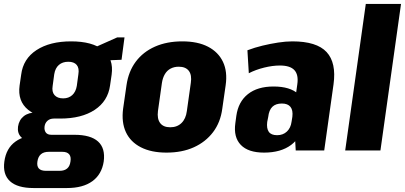

<svg xmlns="http://www.w3.org/2000/svg" viewBox="-49 -760 2046 970"><path d="M255 -161Q148 -161 93.5 -205Q39 -249 50 -328L58 -383Q68 -463 135.5 -507Q203 -551 310 -551Q418 -551 472 -507Q526 -463 515 -383L507 -328Q496 -249 429.5 -205Q363 -161 255 -161ZM121 190Q39 190 1.5 155.5Q-36 121 -27 56Q-18 -11 29.5 -45Q77 -79 159 -79H327Q409 -79 446.5 -45Q484 -11 475 56Q465 121 417.5 155.5Q370 190 289 190ZM252 103Q301 103 307 56Q311 32 300.5 19.5Q290 7 266 7H197Q147 7 140 56Q133 103 183 103ZM113 -48Q76 -48 57 -68Q38 -88 42 -120Q47 -154 71 -173Q95 -192 135 -192H260L255 -161H223Q203 -161 190.5 -149.5Q178 -138 176 -120Q174 -102 182.5 -90.5Q191 -79 211 -79H244L239 -48ZM270 -263Q298 -263 316 -279.5Q334 -296 339 -326L347 -385Q352 -416 338.5 -432Q325 -448 296 -448Q267 -448 248.5 -432Q230 -416 225 -385L217 -326Q212 -296 226.5 -279.5Q241 -263 270 -263ZM397 -506 543 -571H580L565 -458L389 -451Z M792 11Q715 11 662.5 -16Q610 -43 587 -92.5Q564 -142 573 -211L590 -329Q600 -399 637 -448.5Q674 -498 734 -524.5Q794 -551 872 -551Q950 -551 1002 -524Q1054 -497 1077.5 -447.5Q1101 -398 1091 -329L1074 -211Q1065 -142 1027.5 -92.5Q990 -43 930.5 -16Q871 11 792 11ZM811 -117Q846 -117 868 -138.5Q890 -160 895 -199L915 -341Q921 -381 905 -402Q889 -423 854 -423Q831 -423 813 -413.5Q795 -404 784 -385.5Q773 -367 769 -341L749 -199Q744 -160 760 -138.5Q776 -117 811 -117Z M1434 -199 1453 -334Q1460 -382 1438.5 -405.5Q1417 -429 1365 -429Q1328 -429 1285.5 -418.5Q1243 -408 1208 -390L1201 -506Q1238 -520 1277.5 -529.5Q1317 -539 1356 -545Q1395 -551 1428 -551Q1551 -551 1601 -497Q1651 -443 1636 -334L1589 0H1445ZM1285 11Q1205 11 1167.5 -28Q1130 -67 1140 -138L1145 -175Q1155 -246 1203.5 -284.5Q1252 -323 1333 -323Q1417 -323 1458 -285Q1499 -247 1489 -176L1483 -139Q1474 -67 1422 -28Q1370 11 1285 11ZM1351 -77Q1381 -77 1400.5 -95.5Q1420 -114 1424 -145L1428 -170Q1432 -203 1418.5 -220Q1405 -237 1375 -237Q1344 -237 1327 -220.5Q1310 -204 1306 -169L1301 -144Q1297 -111 1309 -94Q1321 -77 1351 -77Z M1977 -740 1873 0H1695L1799 -740Z"/></svg>

Font: Pathway Extreme Condensed ExtraBold
Style: Italic
Weight: 800
Width: 3
Italic angle: -8°
Version: Version 1.001;gftools[0.9.26]